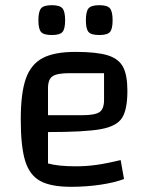

<svg xmlns="http://www.w3.org/2000/svg" viewBox="-20 -710 581 740"><path d="M60 0ZM445 -93 458 -20Q421 -6 366.5 2Q312 10 254 10Q176 10 135 -12.5Q94 -35 77 -90Q60 -145 60 -250Q60 -351 79.5 -406.5Q99 -462 144 -486Q189 -510 271 -510Q352 -510 394.5 -497Q437 -484 454 -452.5Q471 -421 471 -360Q471 -287 450 -255Q429 -223 367.5 -212Q306 -201 165 -201V-80Q205 -69 272 -69Q313 -69 352 -74.5Q391 -80 445 -93ZM165 -370V-266H297Q346 -266 363.5 -278Q381 -290 381 -324V-428H248Q200 -428 182.5 -416Q165 -404 165 -370ZM128 -632Q128 -665 138 -677.5Q148 -690 180 -690Q211 -690 221 -677.5Q231 -665 231 -632Q231 -599 221 -587Q211 -575 180 -575Q148 -575 138 -587Q128 -599 128 -632ZM311 -632Q311 -665 321 -677.5Q331 -690 363 -690Q394 -690 404 -677.5Q414 -665 414 -632Q414 -599 404 -587Q394 -575 363 -575Q331 -575 321 -587Q311 -599 311 -632Z"/></svg>

Font: Changa
Style: Regular
Weight: 400
Designer: Eduardo Rodriguez Tunni
Foundry: Eduardo Rodriguez Tunni
Version: Version 2.002; ttfautohint (v1.5.10-5e6f)